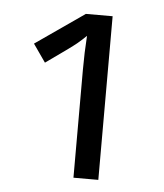

<svg xmlns="http://www.w3.org/2000/svg" viewBox="-40 -750 426 500"><g transform="rotate(5 173.5 -500.0)"><path d="M165 -713.9H234.9V-286.1H169.9V-568.8Q169.9 -613.3 172.9 -657.2Q162.1 -646.5 148.9 -635.5Q135.7 -624.5 69.8 -578.1L37.1 -625Z"/></g></svg>

Font: Sahel FD
Style: FD
Weight: 400
Foundry: Saber Rastikerdar (saber.rastikerdar@gmail.com)
Version: Version 3.3.1